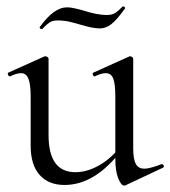

<svg xmlns="http://www.w3.org/2000/svg" viewBox="-20 -571 533 601"><path d="M76 -115V-268Q76 -307 69 -324.5Q62 -342 46 -342Q32 -342 12 -332H11Q7 -332 5 -337.5Q3 -343 7 -344L118 -394L122 -395Q125 -395 128.5 -392.5Q132 -390 132 -387V-148Q132 -32 216 -32Q254 -32 293 -55Q332 -78 360 -117L365 -106Q320 -47 275 -19.5Q230 8 182 8Q132 8 104 -23.5Q76 -55 76 -115ZM432 -43Q449 -43 485 -57H487Q491 -57 492.5 -52.5Q494 -48 490 -46L373 9L369 10Q359 10 350 -13Q341 -36 341 -73V-268Q341 -308 334.5 -325Q328 -342 311 -342Q297 -342 277 -332H276Q272 -332 270.5 -337.5Q269 -343 273 -344L384 -394L387 -395Q390 -395 393.5 -392.5Q397 -390 397 -387V-107Q397 -73 405 -58Q413 -43 432 -43ZM364 -551H365Q368 -551 370.5 -548.5Q373 -546 371 -544Q345 -508 328 -495Q311 -482 292 -482Q271 -482 231 -494Q227 -495 205.5 -501Q184 -507 161 -507Q145 -507 136.5 -501.5Q128 -496 121.5 -489.5Q115 -483 112 -480H110Q107 -480 105 -482.5Q103 -485 105 -487Q149 -548 189 -548Q203 -548 220.5 -543.5Q238 -539 241 -538Q285 -524 314 -524Q331 -524 341.5 -531Q352 -538 364 -551Z"/></svg>

Font: Cormorant Infant
Style: Regular
Weight: 400
Designer: Christian Thalmann (Catharsis Fonts)
Foundry: Catharsis Fonts
Version: Version 4.000